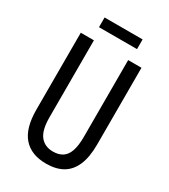

<svg xmlns="http://www.w3.org/2000/svg" viewBox="-208 -953 938 1063"><g transform="rotate(30 261.0 -421.5)"><path d="M455 -224Q455 -143 433 -91.5Q411 -40 368.5 -15Q326 10 262 10Q167 10 117 -47Q67 -104 67 -223V-714H151V-222Q151 -140 180 -103.5Q209 -67 262 -67Q298 -67 322 -82.5Q346 -98 358 -132.5Q370 -167 370 -223V-714H455ZM382 -853V-791H139V-853Z"/></g></svg>

Font: Noto Sans Arabic ExtraCondensed
Style: Regular
Weight: 400
Width: 2
Designer: Monotype Design Team, Nadine Chahine, Nizar Qandah and Khaled Hosny
Foundry: Monotype Imaging Inc.
Version: Version 2.012